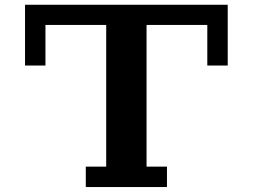

<svg xmlns="http://www.w3.org/2000/svg" viewBox="-20 -712 1040 790"><path d="M83 -442.4V-692.4H917V-442.4H833V-609.4H583V-26.4H667V57.6H333V-26.4H417V-609.4H167V-442.4Z"/></svg>

Font: KH Dot Dougenzaka 12
Style: Regular
Weight: 400
Designer: Original version for X68000 by Keitarou Hiraki (http://hp.vector.co.jp/authors/VA000874/) / TrueType conversion by Homem
Version: Version 1.00.20150527